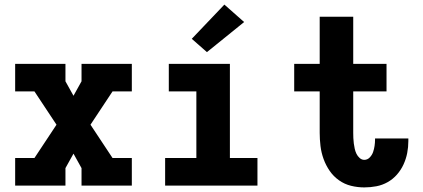

<svg xmlns="http://www.w3.org/2000/svg" viewBox="-20 -808 1840 836"><path d="M46 0V-120H130L226 -265L130 -410H46V-530H265V-454L300 -391L335 -454V-530H554V-410H470L374 -265L470 -120H554V0H335V-76L300 -139L265 -76V0Z M699 0V-120H835V-410H715V-530H981V-120H1101V0ZM881 -581 815 -639 957 -788 1043 -712Z M1566 8Q1537 8 1508.5 1Q1480 -6 1456 -23Q1432 -40 1415.5 -64Q1399 -88 1389 -115.5Q1379 -143 1375.5 -172Q1372 -201 1372 -230V-410H1261V-530H1372V-735H1518V-530H1663V-410H1518V-230Q1518 -219 1518.5 -207Q1519 -195 1520.5 -183.5Q1522 -172 1524.5 -160.5Q1527 -149 1532 -138.5Q1537 -128 1546 -120Q1555 -112 1566 -112Q1580 -112 1590 -122.5Q1600 -133 1604.5 -146Q1609 -159 1611 -173Q1613 -187 1613 -200Q1613 -202 1613 -203Q1613 -204 1613 -205H1758Q1758 -202 1758 -199.5Q1758 -197 1758 -194Q1758 -167 1753 -141.5Q1748 -116 1737 -92Q1726 -68 1708.5 -48Q1691 -28 1668 -15Q1645 -2 1619 3Q1593 8 1566 8Z"/></svg>

Font: Iosevka Slab Heavy Extended
Style: Regular
Weight: 900
Width: 7
Monospace: yes
Designer: Belleve Invis
Foundry: Belleve Invis
Version: Version 11.1.0; ttfautohint (v1.8.3)